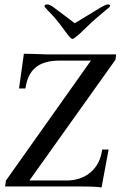

<svg xmlns="http://www.w3.org/2000/svg" viewBox="-20 -844 545 868"><path d="M330 -1H3L7 -28L391 -570H248Q179 -570 141.5 -539.5Q104 -509 95 -444H66L88 -601L137 -600L195 -598H505L502 -574L113 -28H280Q346 -28 389.5 -65Q433 -102 442 -168H471L439 4Q428 -1 330 -1ZM282 -693 246 -741Q227 -766 197 -796Q181 -813 181 -816Q181 -824 194 -824Q204 -824 221 -812L318 -739L438 -812Q460 -824 467 -824Q478 -824 478 -817Q478 -813 451 -792Q408 -756 392 -741L342 -693Q314 -668 308 -668Q300 -668 282 -693Z"/></svg>

Font: Unna
Style: Italic
Weight: 400
Italic angle: -8.05°
Designer: Jorge de Buen Unna
Foundry: Omnibus-Type
Version: Version 2.008